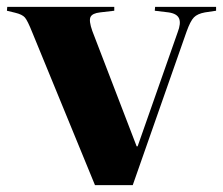

<svg xmlns="http://www.w3.org/2000/svg" viewBox="-25 -538 648 558"><path d="M251 0 68.8 -443.8Q55.2 -478 47.4 -487.1Q39.6 -496.1 19 -501L-4.9 -506.8L-3.9 -518.1H307.1V-506.8L266.1 -502Q243.2 -499.5 238 -488.5Q232.9 -477.5 243.2 -448.2L372.1 -112.8H375L491.2 -443.8Q501.5 -470.2 495.4 -484.4Q489.3 -498.5 464.8 -502L424.8 -506.8L425.8 -518.1H603V-506.8L570.8 -502Q548.8 -498 538.6 -487.5Q528.3 -477.1 517.1 -445.8L360.8 0Z"/></svg>

Font: Display Regular
Style: Bold
Weight: 700
Designer: Latin by Veronika Burian and Jose Scaglione. Greek by Irene Vlachou. Cyrillic by Vera Evstafieva.
Foundry: TypeTogether
Version: Version 3.002